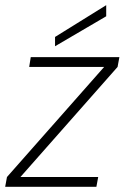

<svg xmlns="http://www.w3.org/2000/svg" viewBox="-28 -723 482 743"><path d="M-8 0 -1 -38 375 -464H85L91 -502H434L427 -464L51 -38H352L345 0ZM185 -544V-580L383 -703V-660Z"/></svg>

Font: DM Sans 16pt ExtraLight
Style: Italic
Weight: 250
Italic angle: -10°
Version: Version 4.004;gftools[0.9.30]